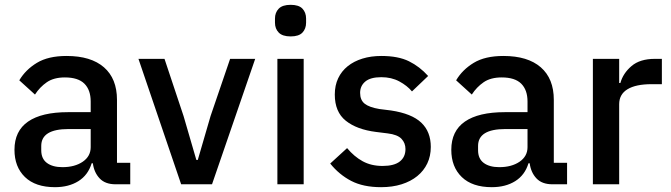

<svg xmlns="http://www.w3.org/2000/svg" viewBox="-20 -764 2783 796"><path d="M459 0Q416 0 393 -24.5Q370 -49 365 -87H360Q345 -38 305 -13Q265 12 208 12Q127 12 83.5 -30Q40 -72 40 -143Q40 -221 96.5 -260Q153 -299 262 -299H356V-343Q356 -391 330 -417Q304 -443 249 -443Q203 -443 174 -423Q145 -403 125 -372L60 -431Q86 -475 133 -503.5Q180 -532 256 -532Q357 -532 411 -485Q465 -438 465 -350V-89H520V0ZM239 -71Q290 -71 323 -93.5Q356 -116 356 -154V-229H264Q151 -229 151 -159V-141Q151 -106 174.5 -88.5Q198 -71 239 -71Z M731 0 554 -520H662L741 -283L794 -101H800L853 -283L934 -520H1038L859 0Z M1185 -613Q1151 -613 1135.5 -629Q1120 -645 1120 -670V-687Q1120 -712 1135.5 -728Q1151 -744 1185 -744Q1219 -744 1234 -728Q1249 -712 1249 -687V-670Q1249 -645 1234 -629Q1219 -613 1185 -613ZM1130 -520H1239V0H1130Z M1560 12Q1486 12 1436 -14Q1386 -40 1349 -86L1419 -150Q1448 -115 1483.5 -95.5Q1519 -76 1566 -76Q1614 -76 1637.5 -94.5Q1661 -113 1661 -146Q1661 -171 1644.5 -188.5Q1628 -206 1587 -211L1539 -217Q1459 -227 1413.5 -263.5Q1368 -300 1368 -372Q1368 -410 1382 -439.5Q1396 -469 1421.5 -489.5Q1447 -510 1482.5 -521Q1518 -532 1561 -532Q1631 -532 1675.5 -510Q1720 -488 1755 -449L1688 -385Q1668 -409 1635.5 -426.5Q1603 -444 1561 -444Q1516 -444 1494.5 -426Q1473 -408 1473 -379Q1473 -349 1492 -334Q1511 -319 1553 -312L1601 -306Q1687 -293 1726.5 -255.5Q1766 -218 1766 -155Q1766 -117 1751.5 -86.5Q1737 -56 1710 -34Q1683 -12 1645 0Q1607 12 1560 12Z M2270 0Q2227 0 2204 -24.5Q2181 -49 2176 -87H2171Q2156 -38 2116 -13Q2076 12 2019 12Q1938 12 1894.5 -30Q1851 -72 1851 -143Q1851 -221 1907.5 -260Q1964 -299 2073 -299H2167V-343Q2167 -391 2141 -417Q2115 -443 2060 -443Q2014 -443 1985 -423Q1956 -403 1936 -372L1871 -431Q1897 -475 1944 -503.5Q1991 -532 2067 -532Q2168 -532 2222 -485Q2276 -438 2276 -350V-89H2331V0ZM2050 -71Q2101 -71 2134 -93.5Q2167 -116 2167 -154V-229H2075Q1962 -229 1962 -159V-141Q1962 -106 1985.5 -88.5Q2009 -71 2050 -71Z M2438 0V-520H2547V-420H2552Q2563 -460 2598 -490Q2633 -520 2695 -520H2724V-415H2681Q2616 -415 2581.5 -394Q2547 -373 2547 -332V0Z"/></svg>

Font: IBM Plex Sans Thai Medm
Style: Regular
Weight: 500
Designer: Mike Abbink, Paul van der Laan, Pieter van Rosmalen, Ben Mitchell, Mark Frömberg
Foundry: Bold Monday
Version: Version 1.2